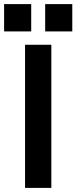

<svg xmlns="http://www.w3.org/2000/svg" viewBox="-41 -915 372 935"><path d="M81 0V-697H209V0ZM179 -762V-895H311V-762ZM-21 -762V-895H111V-762Z"/></svg>

Font: Alatsi
Style: Regular
Weight: 400
Designer: Spyros Zevelakis, Eben Sorkin
Foundry: www.sorkintype.com
Version: Version 1.008; ttfautohint (v1.8.4.7-5d5b)